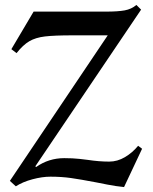

<svg xmlns="http://www.w3.org/2000/svg" viewBox="-20 -746 618 777"><path d="M551 -707 123 -73 126 -70Q177 -106 240 -106Q274 -106 301.5 -103Q329 -100 335 -99Q381 -92 422 -92Q455 -92 485.5 -110Q516 -128 539 -156L555 -144L482 11Q450 8 414.5 1Q379 -6 369 -8Q306 -20 267.5 -25.5Q229 -31 184 -31Q151 -31 111.5 -20.5Q72 -10 44 8L20 -14L416 -603H275Q200 -603 162 -598.5Q124 -594 98.5 -579Q73 -564 47 -531L26 -547L116 -699H409Q457 -699 484.5 -704Q512 -709 532 -726Z"/></svg>

Font: Amita
Style: Regular
Weight: 400
Designer: Eduardo Rodriguez Tunni, Modular Infotech, Brian J. Bonislawsky
Foundry: Eduardo Rodriguez Tunni, Modular Infotech, Brian J. Bonislawsky
Version: Version 1.004